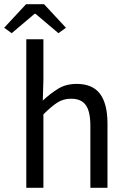

<svg xmlns="http://www.w3.org/2000/svg" viewBox="-44 -900 608 920"><path d="M82 0V-712H164V-518L161 -418Q196 -451 234 -474.5Q272 -498 323 -498Q400 -498 435.5 -450Q471 -402 471 -308V0H389V-297Q389 -366 367 -396.5Q345 -427 297 -427Q259 -427 230 -408Q201 -389 164 -352V0ZM-24 -767 81 -880H167L272 -767L236 -741L126 -834H122L12 -741Z"/></svg>

Font: Giro Regular
Style: Regular
Weight: 400
Designer: Paul D. Hunt
Foundry: Adobe Systems Incorporated
Version: Version 1.000;PS 1.0;hotconv 1.0.88;makeotf.lib2.5.647800